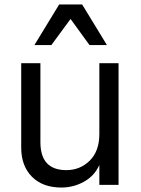

<svg xmlns="http://www.w3.org/2000/svg" viewBox="-20 -828 631 860"><path d="M511 0H425V-89Q403 -40 356 -14Q309 12 255 12Q171 12 123 -36.5Q75 -85 75 -167V-545H161V-191Q161 -66 277 -66Q339 -66 382 -108.5Q425 -151 425 -228V-545H511ZM459 -626H381L296 -743L210 -626H134L245 -808H348Z"/></svg>

Font: Application
Style: Regular
Weight: 400
Designer: Wei Huang
Foundry: Wei Huang
Version: Version 0.012